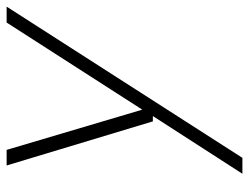

<svg xmlns="http://www.w3.org/2000/svg" viewBox="-106 -430 751 579"><g transform="rotate(-90 269.5 -140.5)"><path d="M35 215 209 -55H193L60 -496H107L228 -88H229L491 -496H539L83 215Z"/></g></svg>

Font: DM Sans 28pt ExtraLight
Style: Italic
Weight: 250
Italic angle: -10°
Version: Version 4.004;gftools[0.9.30]